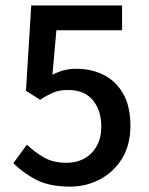

<svg xmlns="http://www.w3.org/2000/svg" viewBox="-20 -676 549 708"><path d="M238.8 12.2Q162.1 12.2 113 -13.4Q64 -39.1 29.3 -74.2L79.1 -142.6Q107.9 -115.2 141.8 -95.5Q175.8 -75.7 226.1 -75.7Q262.7 -75.7 291.5 -91.8Q320.3 -107.9 336.9 -137.9Q353.5 -168 353.5 -209.5Q353.5 -269 322.3 -306.6Q291 -344.2 231 -344.2Q200.2 -344.2 178.5 -335.4Q156.7 -326.7 127.9 -308.1L75.7 -341.3L95.2 -655.8H430.2V-564.5H188L173.3 -400.4Q194.3 -411.1 215.1 -416.7Q235.8 -422.4 261.2 -422.4Q317.9 -422.4 363 -399.4Q408.2 -376.5 434.6 -329.8Q460.9 -283.2 460.9 -212.4Q460.9 -141.1 429.7 -90.8Q398.4 -40.5 347.7 -14.2Q296.9 12.2 238.8 12.2Z"/></svg>

Font: Varta Light
Style: Bold
Weight: 700
Version: Version 1.004